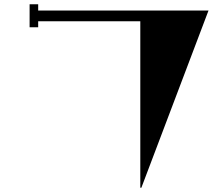

<svg xmlns="http://www.w3.org/2000/svg" viewBox="-20 -810 1040 895"><path d="M952 -761 639 65H634V-711H158V-683H118V-790H158V-761Z"/></svg>

Font: Chokokutai
Style: Regular
Weight: 400
Designer: 108号,108go
Foundry: Font Zone 108
Version: Version 1.000; ttfautohint (v1.8.3)